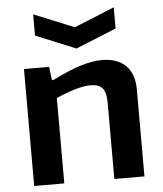

<svg xmlns="http://www.w3.org/2000/svg" viewBox="-55 -835 748 883"><g transform="rotate(-5 319.5 -393.5)"><path d="M131 -787 317 -711 503 -787V-689L316 -613L131 -689ZM67 -540H183L191 -478H197Q274 -516 328 -533Q382 -550 428 -550Q498 -550 537 -512Q576 -474 576 -401V0H437V-354Q437 -400 420 -419.5Q403 -439 366 -439Q334 -439 292.5 -426.5Q251 -414 206 -394V0H67Z"/></g></svg>

Font: Encode Sans Normal
Style: SemiBold
Weight: 600
Designer: Pablo Impallari, Andres Torresi
Foundry: Pablo Impallari, Andres Torresi
Version: Version 1.000; ttfautohint (v1.00) -l 8 -r 50 -G 200 -x 14 -